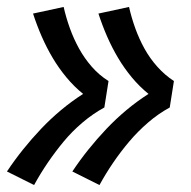

<svg xmlns="http://www.w3.org/2000/svg" viewBox="-28 -611 548 552"><path d="M258 -79 180 -118Q202 -151 226.5 -181.5Q251 -212 278 -240.5Q305 -269 335.5 -294.5Q366 -320 399 -341Q373 -362 351 -388.5Q329 -415 311.5 -444.5Q294 -474 280 -506Q266 -538 255 -572L343 -591Q350 -560 361 -529.5Q372 -499 387.5 -471Q403 -443 424.5 -419Q446 -395 472 -378L460 -302Q427 -284 397.5 -258.5Q368 -233 343.5 -204Q319 -175 297.5 -143.5Q276 -112 258 -79ZM70 -79 -8 -118Q14 -151 38.5 -181.5Q63 -212 90 -240.5Q117 -269 147.5 -294.5Q178 -320 211 -341Q185 -362 163 -388.5Q141 -415 123.5 -444.5Q106 -474 92 -506Q78 -538 67 -572L155 -591Q162 -560 173 -529.5Q184 -499 199.5 -471Q215 -443 236 -419Q257 -395 284 -378L272 -302Q239 -284 209 -258.5Q179 -233 155 -204Q131 -175 109.5 -143.5Q88 -112 70 -79Z"/></svg>

Font: Iosevka Curly Slab Extrabold
Style: Italic
Weight: 800
Italic angle: -9°
Monospace: yes
Designer: Belleve Invis
Foundry: Belleve Invis
Version: Version 22.1.2; ttfautohint (v1.8.4)